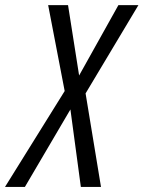

<svg xmlns="http://www.w3.org/2000/svg" viewBox="-89 -734 564 754"><path d="M247.1 -367.2 307.6 0H228.5L187.5 -304.2L8.8 0H-69.3L165 -376.5L100.1 -713.9H178.2L221.7 -437.5L376 -713.9H454.6Z"/></svg>

Font: Open Sans Hebrew Condensed
Style: Italic
Weight: 400
Width: 3
Italic angle: -12°
Foundry: Ascender Corporation, Yanek Iontef
Version: Version 2.001;PS 002.001;hotconv 1.0.70;makeotf.lib2.5.58329